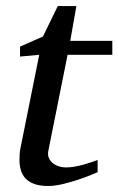

<svg xmlns="http://www.w3.org/2000/svg" viewBox="-20 -599 389 631"><path d="M202.1 -418.9 139.2 -105Q136.2 -91.8 140.1 -81.3Q144 -70.8 152.6 -63.7Q161.1 -56.6 172.6 -52.7Q184.1 -48.8 196.8 -48.8Q210.9 -48.8 226.1 -51.5Q241.2 -54.2 255.1 -58.1Q269 -62 281 -66.2Q293 -70.3 300.8 -73.2V-33.2Q294.4 -30.3 276.4 -22.9Q258.3 -15.6 234.9 -7.8Q211.4 0 185.5 6.1Q159.7 12.2 138.2 12.2Q110.8 12.2 92.8 5.6Q74.7 -1 64 -12.5Q53.2 -23.9 48.6 -39.8Q43.9 -55.7 43.9 -74.2Q43.9 -84 44.7 -94.2Q45.4 -104.5 47.9 -115.2L108.9 -418.9L45.9 -413.1V-445.8L121.1 -479L169.9 -579.1H231L210.9 -464.8H349.1V-418.9Z"/></svg>

Font: Charis SIL Cyr
Style: Italic
Weight: 400
Italic angle: -11°
Foundry: SIL International
Version: Version 5.000